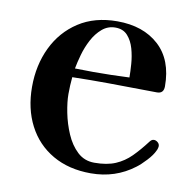

<svg xmlns="http://www.w3.org/2000/svg" viewBox="-66 -605 678 678"><g transform="rotate(10 272.5 -266.5)"><path d="M378 -351Q378 -371 376 -399Q374 -427 366.5 -453.5Q359 -480 343 -498Q327 -516 299 -516Q272 -516 251.5 -498.5Q231 -481 217 -454.5Q203 -428 195 -399.5Q187 -371 183 -349Q200 -349 216.5 -348.5Q233 -348 249 -348Q314 -348 378 -351ZM522 -130Q522 -127 520.5 -121.5Q519 -116 517 -113Q510 -97 491 -76.5Q472 -56 457 -45Q390 6 302 6Q223 6 165 -27.5Q107 -61 76 -121Q45 -181 45 -259Q45 -337 75.5 -400.5Q106 -464 163.5 -501.5Q221 -539 302 -539Q395 -539 451 -488Q507 -437 507 -342Q507 -316 483 -316Q439 -316 395 -317Q351 -318 307 -318Q275 -318 243 -318Q211 -318 179 -317Q176 -287 176 -256Q176 -228 183.5 -190Q191 -152 206.5 -116Q222 -80 247 -56.5Q272 -33 308 -33Q353 -33 383.5 -46Q414 -59 438 -83Q462 -107 487 -140Q490 -144 493.5 -146.5Q497 -149 502 -149Q509 -149 515.5 -143.5Q522 -138 522 -130Z"/></g></svg>

Font: Kaisei HarunoUmi
Style: Bold
Weight: 700
Designer: Font-Kai, 金井和夫
Foundry: KAZUO KANAI
Version: Version 5.003